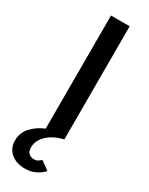

<svg xmlns="http://www.w3.org/2000/svg" viewBox="-262 -744 801 1029"><g transform="rotate(30 139.0 -229.0)"><path d="M99.5 241.5Q47 241.5 13.5 213Q-20 184.5 -20 136Q-20 90 10.5 55.5Q41 21 91 0V-700H206.5V0Q167.5 9 137.5 27.2Q107.5 45.5 90.2 70.8Q73 96 73 126Q73 151.5 86 162.8Q99 174 116 174Q132 174 142.2 167.8Q152.5 161.5 159.5 154L213 192.5Q203.5 203 188.2 214.2Q173 225.5 151.2 233.5Q129.5 241.5 99.5 241.5Z"/></g></svg>

Font: Overpass SemiBold
Style: Regular
Weight: 600
Designer: Delve Withrington, Dave Bailey, Thomas Jockin
Foundry: Delve Fonts LLC
Version: Version 4.000